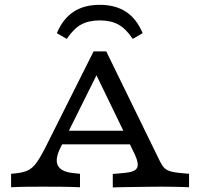

<svg xmlns="http://www.w3.org/2000/svg" viewBox="-20 -787 851 807"><path d="M235.2 -168.3Q210 -119.2 222.8 -92.2Q235.6 -65.3 286.4 -59.7L316.2 -56.5V0Q280 -1.6 240 -2Q200.1 -2.4 159.8 -2.4Q125.1 -2.4 90.8 -2Q56.5 -1.6 26.6 0V-56.5L49.9 -58.9Q78.2 -62.1 97.1 -70.9Q116.1 -79.8 132 -101.1Q147.8 -122.4 167.3 -160.2L373.4 -571H426.6L642.5 -128.9Q653.3 -105.5 662.3 -91.4Q671.4 -77.3 686.7 -70.4Q702.1 -63.6 732.4 -60.4L774.6 -56.5V0Q763 -0.8 742.8 -1.2Q722.6 -1.6 700 -2Q677.5 -2.4 658.2 -2.4H659.7H662.8Q640 -2.4 613.2 -2Q586.4 -1.7 558.2 -1.3Q530 -0.9 503.3 -0.5Q476.6 -0.1 454 0.7V-55.7L506.5 -60.5Q548.4 -64.5 556.4 -82.1Q564.5 -99.7 546.8 -137.5L373.2 -496L400.5 -500.8ZM211.8 -180.3 238.6 -237.5H541.3L563.8 -180.3ZM399.3 -766.7Q465.5 -766.7 510 -737.2Q554.4 -707.8 579.6 -647.6L537.9 -623.5Q509.6 -666.1 478 -683.6Q446.4 -701.2 399.3 -701.2Q352.3 -701.2 320.7 -683.6Q289.1 -666.1 260.7 -623.5L219 -647.6Q244.3 -707.8 288.7 -737.2Q333.2 -766.7 399.3 -766.7Z"/></svg>

Font: Playfair 5pt SemiExpanded Light
Style: Regular
Weight: 300
Width: 6
Designer: Claus Eggers Sørensen
Foundry: Claus Eggers Sørensen
Version: Version 2.203